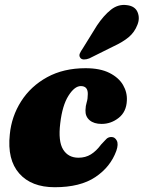

<svg xmlns="http://www.w3.org/2000/svg" viewBox="-20 -752 587 784"><path d="M310 -400.5Q284.5 -400.5 259.5 -361Q234.5 -321.5 226 -248.5Q217 -175 237.8 -141.5Q258.5 -108 300.5 -108Q329 -108 351 -121.5Q373 -135 393 -162Q405.5 -176 414.2 -184.5Q423 -193 435.5 -192.5Q449 -192.5 456.8 -178Q464.5 -163.5 455 -136Q431 -70 369.2 -28.8Q307.5 12.5 203.5 12.5Q108 12.5 58.5 -43.8Q9 -100 20 -203Q27 -276.5 66.2 -338.2Q105.5 -400 172.5 -436.8Q239.5 -473.5 329.5 -473.5Q389 -473.5 427 -454.2Q465 -435 482.5 -404.8Q500 -374.5 498 -341Q496 -295.5 464.8 -270.8Q433.5 -246 395 -246Q363.5 -246 345.8 -261.2Q328 -276.5 329 -302Q329.5 -320 334 -334.2Q338.5 -348.5 338.5 -368Q339 -400.5 310 -400.5ZM376 -648Q403.5 -689 433.2 -712.5Q463 -736 498.5 -731Q531.5 -727 541.8 -702.2Q552 -677.5 541 -650.5Q529.5 -620.5 505.8 -600.5Q482 -580.5 442 -562L344.5 -513.5Q333 -509 322.5 -509.2Q312 -509.5 307.5 -516.5Q302 -524.5 306 -533.8Q310 -543 317.5 -553.5Z"/></svg>

Font: Fraunces 72pt S050 Black
Style: Italic
Weight: 900
Italic angle: -16°
Version: Version 1.000; ttfautohint (v1.8.3)